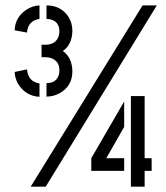

<svg xmlns="http://www.w3.org/2000/svg" viewBox="-20 -704 627 724"><path d="M155.3 -339.8V-390.6Q195.3 -390.6 203.1 -426.8Q204.1 -433.6 204.1 -439.5Q204.1 -470.7 176.8 -483.4Q165 -488.3 149.4 -488.3H136.7V-535.2H149.4Q195.3 -535.2 203.1 -575.2Q204.1 -580.1 204.1 -584Q204.1 -623 169.9 -630.9Q162.1 -632.8 155.3 -632.8V-683.6Q210.9 -683.6 239.3 -638.7Q252.9 -616.2 252.9 -587.9Q252 -535.2 216.8 -511.7Q252 -487.3 252.9 -435.5Q252.9 -377.9 203.1 -351.6Q180.7 -339.8 155.3 -339.8ZM473.6 0V-341.8H525.4V-107.4H551.8V-59.6H525.4V0ZM324.2 -59.6V-107.4L448.2 -321.3V-225.6L380.9 -107.4H448.2V-59.6ZM35.2 -432.6 82 -442.4Q85.9 -396.5 127.9 -389.6H128.9V-338.9Q77.1 -341.8 48.8 -386.7Q36.1 -409.2 35.2 -432.6ZM35.2 -589.8Q37.1 -640.6 82 -668.9Q104.5 -682.6 128.9 -683.6V-632.8Q86.9 -626 82 -584Q82 -582 82 -581.1ZM95.7 0 517.6 -683.6H571.3L152.3 0Z"/></svg>

Font: Post No Bills Colombo
Style: SemiBold
Weight: 700
Designer: Kosala Senevirathne, Siva Puranthara, Lasantha Premarathna, Tharique Azeez
Foundry: Mooniak
Version: Version 1.220 ; ttfautohint (v1.5)